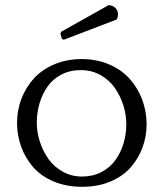

<svg xmlns="http://www.w3.org/2000/svg" viewBox="-20 -700 623 731"><path d="M291 -475.1Q348.6 -475.1 396 -454.6Q443.4 -434.1 474.1 -399.4Q504.9 -364.7 521.5 -320.3Q538.1 -275.9 538.1 -227.1Q538.1 -180.2 522.5 -138.2Q506.8 -96.2 477.3 -62.5Q447.8 -28.8 400.1 -8.8Q352.5 11.2 293 11.2Q231.9 11.2 183.3 -9.5Q134.8 -30.3 105.2 -64.9Q75.7 -99.6 60.3 -142.3Q44.9 -185.1 44.9 -231.9Q44.9 -281.2 62 -325.2Q79.1 -369.1 110.1 -402.6Q141.1 -436 188 -455.6Q234.9 -475.1 291 -475.1ZM292 -27.8Q333 -27.8 365.7 -44.7Q398.4 -61.5 418.9 -89.8Q439.5 -118.2 450.2 -153.6Q460.9 -189 460.9 -227.1Q460.9 -264.2 449.2 -300.3Q437.5 -336.4 416.3 -366.5Q395 -396.5 361.6 -414.8Q328.1 -433.1 288.1 -433.1Q246.1 -433.1 213.1 -415.8Q180.2 -398.4 160.4 -369.6Q140.6 -340.8 130.4 -306.2Q120.1 -271.5 120.1 -233.9Q120.1 -196.8 131.8 -160.4Q143.6 -124 164.8 -94.2Q186 -64.5 219.5 -46.1Q252.9 -27.8 292 -27.8ZM223.1 -548.8 215.8 -551.8 210 -571.8 212.9 -579.1 393.1 -680.2Q409.7 -679.7 419.4 -669.7Q429.2 -659.7 429.2 -645Q429.2 -636.2 424.8 -626Z"/></svg>

Font: Quattrocento Roman
Style: Regular
Weight: 400
Designer: Pablo Impallari
Foundry: Pablo Impallari. www.impallari.com Igino Marini. www.ikern.com
Version: Version 1.000